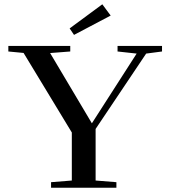

<svg xmlns="http://www.w3.org/2000/svg" viewBox="-20 -878 797 898"><path d="M326.2 -714.8 305.7 -745.1 458.5 -857.9 497.6 -805.2ZM218.8 0V-25.9L315.9 -33.7V-258.3L90.3 -630.4L19 -637.2V-663.1H308.6V-637.2L214.4 -629.9L409.7 -301.3L619.1 -627.4L529.8 -637.2V-663.1H737.8V-637.2L663.6 -627.4L427.2 -274.9V-33.7L524.4 -25.9V0Z"/></svg>

Font: Elstob Medium
Style: Regular
Weight: 500
Designer: Peter S. Baker
Version: Version 1.015